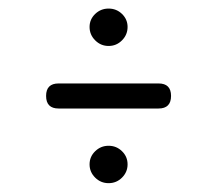

<svg xmlns="http://www.w3.org/2000/svg" viewBox="-20 -462 496 439"><path d="M271.7 -400.4Q271.7 -382.6 259 -369.8Q246.3 -356.9 228.3 -356.9Q210.4 -356.9 197.6 -369.8Q184.8 -382.6 184.8 -400.4Q184.8 -417.7 197.6 -430.1Q210.4 -442.4 228.3 -442.4Q246.3 -442.4 259 -430.1Q271.7 -417.7 271.7 -400.4ZM371.1 -242.7Q371.1 -213.9 342.5 -213.9H114Q85.4 -213.9 85.4 -242.7Q85.4 -271.2 114 -271.2H342.5Q371.1 -271.2 371.1 -242.7ZM228.3 -43.2Q210.4 -43.2 197.6 -55.9Q184.8 -68.6 184.8 -86.2Q184.8 -103.8 197.6 -116.2Q210.4 -128.7 228.3 -128.7Q246.3 -128.7 259 -116.2Q271.7 -103.8 271.7 -86.2Q271.7 -68.6 259 -55.9Q246.3 -43.2 228.3 -43.2Z"/></svg>

Font: EnergyBar
Style: Regular
Weight: 400
Italic angle: -10°
Version: 1.0 2000-03-28